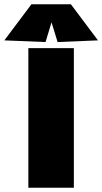

<svg xmlns="http://www.w3.org/2000/svg" viewBox="-90 -874 476 894"><path d="M42 0V-649.9H253.9V0ZM-69.8 -686 56.2 -854H240.2L366.2 -686L178.2 -678.2L149.9 -770L122.1 -678.2Z"/></svg>

Font: Apfel Grotezk Satt
Style: Regular
Weight: 900
Designer: Luigi Gorlero
Foundry: © 2023, Luigi Gorlero & Collletttivo
Version: Version 2.000;Glyphs 3.2 (3217)